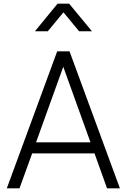

<svg xmlns="http://www.w3.org/2000/svg" viewBox="-20 -1024 688 1044"><path d="M17 0 291 -745H358L632 0H562L494 -190H155L86 0ZM176 -250H472L324 -661ZM170 -854 293 -1004H356L480 -854H410L325 -957L240 -854Z"/></svg>

Font: Plus Jakarta Sans Light
Style: Regular
Weight: 300
Designer: Gumpita Rahayu
Foundry: Tokotype
Version: Version 2.006; ttfautohint (v1.8.4.7-5d5b)